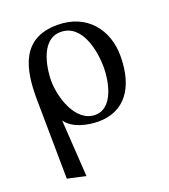

<svg xmlns="http://www.w3.org/2000/svg" viewBox="-136 -600 827 941"><g transform="rotate(-20 277.0 -129.5)"><path d="M134 -54C166 -6 242 12 301 12C435 12 511 -86 511 -254C511 -388 428 -502 271 -502C84 -502 51 -353 53 -191L58 222L153 243ZM415 -229C415 -155 390 -24 297 -24C193 -24 150 -171 150 -255C150 -294 161 -464 275 -464C388 -464 415 -312 415 -229Z"/></g></svg>

Font: Lingua Franca
Style: Regular
Weight: 400
Version: Version 1.19